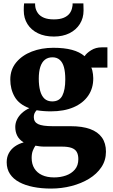

<svg xmlns="http://www.w3.org/2000/svg" viewBox="-20 -836 658 1119"><path d="M277.5 263Q221 263 173.8 253.5Q126.5 244 92 225.5Q57.5 207 38.2 178Q19 149 19 109.5Q19 79.5 31.8 56.2Q44.5 33 67 17.2Q89.5 1.5 118 -6Q92 -22 80.5 -44.8Q69 -67.5 69 -96Q69 -118.5 79 -139.2Q89 -160 107.5 -177Q126 -194 151 -205.5Q91 -227.5 65.5 -271.8Q40 -316 40 -372.5Q40 -430.5 74.2 -472Q108.5 -513.5 165.2 -535.5Q222 -557.5 290.5 -557.5Q354.5 -557.5 399.2 -545.5Q444 -533.5 473 -508.5Q484.5 -526.5 511.2 -543.2Q538 -560 572.5 -560H606V-442H512Q516 -435 518.2 -424.5Q520.5 -414 522 -402.8Q523.5 -391.5 523.5 -380.5Q524 -322 494.2 -278.5Q464.5 -235 409 -211Q353.5 -187 276 -187Q253.5 -187 232.2 -188.8Q211 -190.5 193.5 -193.5Q185 -184.5 181 -175.2Q177 -166 177 -153.5Q177 -125 202 -112.8Q227 -100.5 288.5 -100.5H392.5Q459.5 -100.5 505 -84Q550.5 -67.5 574 -34.5Q597.5 -1.5 597.5 48Q597.5 98.5 571 138.2Q544.5 178 499 205.8Q453.5 233.5 396.2 248.2Q339 263 277.5 263ZM295.5 198Q332.5 198 364.5 186.8Q396.5 175.5 416.5 152Q436.5 128.5 436.5 91.5Q436.5 65.5 427.2 49.5Q418 33.5 397 26Q376 18.5 341.5 18.5H239Q224.5 18.5 211 16.8Q197.5 15 186.5 13Q178 25 171.2 42.2Q164.5 59.5 164.5 84.5Q164.5 120 180.2 145.5Q196 171 225.2 184.5Q254.5 198 295.5 198ZM284.5 -245Q326 -245 343.2 -278.5Q360.5 -312 360.5 -373.5Q360.5 -415.5 352.8 -444Q345 -472.5 328.2 -487.2Q311.5 -502 286 -502Q259.5 -502 241.8 -488Q224 -474 215 -446.2Q206 -418.5 206 -377.5Q206 -337 214 -307Q222 -277 239.2 -261Q256.5 -245 284.5 -245ZM294 -623Q240.5 -623 201 -642.2Q161.5 -661.5 140 -695.8Q118.5 -730 118.5 -774.5Q118.5 -785 118.8 -796.8Q119 -808.5 120.5 -816H184.5Q184.5 -811 184.8 -805.8Q185 -800.5 186 -794.5Q189.5 -775 201.5 -758.5Q213.5 -742 236.2 -732.5Q259 -723 294 -723Q329 -723 351.5 -732.5Q374 -742 386 -758.2Q398 -774.5 401 -794.5Q402.5 -800 403 -805.5Q403.5 -811 403 -816H466Q466 -808.5 466.5 -797Q467 -785.5 467 -775Q467 -730.5 445.2 -696Q423.5 -661.5 384.5 -642.2Q345.5 -623 294 -623Z"/></svg>

Font: Merriweather 48pt Black
Style: Regular
Weight: 900
Version: Version 2.100